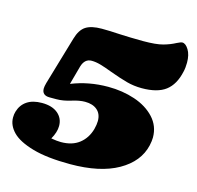

<svg xmlns="http://www.w3.org/2000/svg" viewBox="-103 -780 916 892"><g transform="rotate(15 354.5 -334.5)"><path d="M712 -590Q712 -565 707 -545Q693 -481 653.5 -451Q614 -421 539 -421Q501 -421 466 -430.5Q431 -440 382 -458Q348 -471 325 -477.5Q302 -484 282 -484Q249 -484 237 -445L212 -354Q294 -387 388 -387Q457 -387 516.5 -367Q576 -347 612.5 -307.5Q649 -268 649 -213Q649 -197 644 -174Q625 -92 538.5 -43Q452 6 309 6Q198 6 128.5 -14Q59 -34 28 -65.5Q-3 -97 -3 -135Q-3 -151 1 -164Q11 -198 38.5 -216.5Q66 -235 110 -235Q159 -235 186.5 -212Q214 -189 214 -152Q214 -122 194 -87Q222 -82 241 -82Q295 -82 329 -108.5Q363 -135 376 -181Q382 -204 382 -221Q382 -255 360.5 -273.5Q339 -292 302 -292Q275 -292 240 -281Q202 -269 170 -269H137Q100 -269 100 -302Q100 -312 105 -330L173 -561Q186 -606 212.5 -623Q239 -640 289 -640Q327 -640 374 -637Q392 -636 427 -635Q462 -634 488 -634Q551 -634 583.5 -643Q616 -652 642 -666Q660 -675 667 -675Q683 -675 697.5 -651.5Q712 -628 712 -590Z"/></g></svg>

Font: Shrikhand
Style: Regular
Weight: 400
Italic angle: -14°
Version: Version 1.000;PS 1.000;hotconv 1.0.88;makeotf.lib2.5.647800